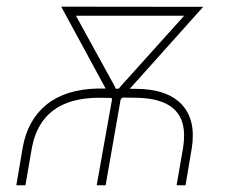

<svg xmlns="http://www.w3.org/2000/svg" viewBox="-20 -548 703 568"><path d="M363.8 -285.2H380.4Q473.6 -285.2 517.1 -239.5Q560.5 -193.8 547.4 -109.9L528.8 0H502.4L521.5 -109.9Q527.8 -149.4 521.5 -177.7Q503.4 -257.3 382.3 -258.8L342.3 -259.3L336.9 -253.9L292.5 0H266.1L311.5 -254.4L309.6 -258.3L269 -258.8Q103 -256.8 74.7 -112.8L55.2 0H28.3L47.4 -112.8Q62.5 -194.8 118.9 -239.5Q175.3 -284.2 269.5 -286.1H292.5L161.1 -528.3L581.1 -527.8ZM524.9 -501.5H204.6L320.3 -291L321.8 -285.6H331.5L335.9 -291.5Z"/></svg>

Font: Roboto Thin
Style: Italic
Weight: 250
Italic angle: -12°
Designer: Google
Version: Version 2.134; 2016